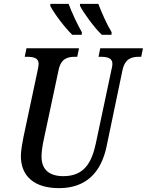

<svg xmlns="http://www.w3.org/2000/svg" viewBox="-20 -964 760 994"><path d="M507 -784H557L558 -797C534 -836 506 -899 489 -944H394V-934C411 -899 469 -820 507 -784ZM354 -784H403L404 -797C381 -836 352 -899 335 -944H241L240 -934C257 -899 316 -820 354 -784ZM286 10C425 10 504 -71 532 -207L614 -600C627 -661 662 -670 700 -670H711L720 -714H499L490 -670H500C536 -670 562 -664 562 -633C562 -626 560 -614 557 -603L476 -221C455 -123 416 -52 308 -52C235 -52 195 -86 195 -153C195 -180 200 -212 208 -248L283 -600C295 -661 330 -670 368 -670H380L389 -714H117L108 -670H119C154 -670 180 -664 180 -633C180 -626 178 -616 175 -600L101 -252C96 -228 88 -181 88 -157C88 -51 158 10 286 10Z"/></svg>

Font: Noto Serif Condensed Medium
Style: Italic
Weight: 500
Width: 3
Italic angle: -12°
Designer: Monotype Design Team
Foundry: Monotype Imaging Inc.
Version: Version 2.013